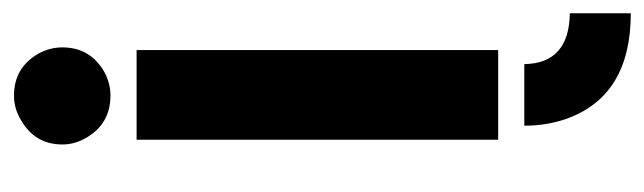

<svg xmlns="http://www.w3.org/2000/svg" viewBox="-350 -396 939 280"><g transform="rotate(-90 120.0 -256.5)"><path d="M240.2 193.4Q119.1 193.4 85.9 98.6Q76.2 70.3 76.2 38.1H166Q167 103.5 240.2 104.5ZM48.8 -635.7Q48.8 -675.8 85 -696.3Q101.6 -706.1 120.1 -706.1Q161.1 -706.1 181.6 -669.9Q190.4 -653.3 190.4 -635.7Q190.4 -594.7 154.3 -574.2Q137.7 -565.4 120.1 -565.4Q78.1 -565.4 57.6 -602.5Q48.8 -618.2 48.8 -635.7ZM55.7 0V-527.3H186.5V0Z"/></g></svg>

Font: Post No Bills Colombo ExtraBold
Style: Regular
Weight: 800
Designer: Kosala Senevirathne, Siva Puranthara, Lasantha Premarathna, Tharique Azeez
Foundry: Mooniak
Version: Version 1.220 ; ttfautohint (v1.6)